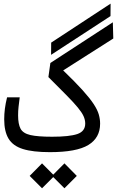

<svg xmlns="http://www.w3.org/2000/svg" viewBox="-20 -826 637 1046"><path d="M252 2.9Q159.2 2.9 104.7 -14.2Q50.3 -31.2 26.6 -70.6Q2.9 -109.9 2.9 -176.3Q2.9 -204.1 6.6 -233.6Q10.3 -263.2 18.6 -295.9H87.4Q83.5 -266.1 81.1 -244.1Q78.6 -222.2 78.6 -197.3Q78.6 -149.9 92 -124.8Q105.5 -99.6 145.5 -90.3Q185.5 -81.1 264.2 -81.1Q357.9 -81.1 401.1 -95.7Q444.3 -110.4 444.3 -152.8Q444.3 -172.9 435.3 -192.9Q426.3 -212.9 404.3 -239.7Q382.3 -266.6 343 -306.4Q303.7 -346.2 243.7 -406.2L254.4 -482.9L594.7 -704.6L597.2 -616.2L324.2 -442.4Q389.6 -379.4 429.7 -335Q469.7 -290.5 490.5 -258.8Q511.2 -227.1 518.3 -201.9Q525.4 -176.8 525.4 -152.3Q525.4 -75.2 461.2 -36.1Q397 2.9 252 2.9ZM258.3 -527.3 258.8 -593.8 582.5 -806.2 582 -738.3ZM331.1 199.7 270 138.7 209 199.7 141.6 132.3 209 64 270 125.5 331.1 64 398.4 132.3Z"/></svg>

Font: Cascadia Code NF SemiLight
Style: Regular
Weight: 350
Monospace: yes
Designer: Aaron Bell
Foundry: Saja Typeworks
Version: Version 2404.023; ttfautohint (v1.8.4)